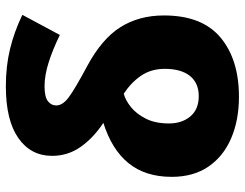

<svg xmlns="http://www.w3.org/2000/svg" viewBox="-108 -494 817 640"><g transform="rotate(90 300.0 -174.5)"><path d="M303 -563Q381 -563 441.5 -537Q502 -511 536 -461Q570 -411 570 -339Q570 -251 524.5 -195Q479 -139 390 -111Q440 -78 470 -35.5Q500 7 500 60Q500 131 440.5 172.5Q381 214 268 214Q201 214 143.5 200Q86 186 30 159L97 34Q144 57 187.5 71Q231 85 268 85Q303 85 317.5 74Q332 63 332 46Q332 24 303 3Q274 -18 201 -57Q110 -106 71 -168Q32 -230 32 -313Q32 -440 105.5 -501.5Q179 -563 303 -563ZM301 -429Q257 -429 233.5 -399.5Q210 -370 210 -316Q210 -270 233 -236.5Q256 -203 293 -179Q315 -185 337.5 -203Q360 -221 376 -252.5Q392 -284 392 -330Q392 -373 368.5 -401Q345 -429 301 -429Z"/></g></svg>

Font: Noto Sans Mono Black
Style: Regular
Weight: 900
Designer: Monotype Design Team
Foundry: Monotype Imaging Inc.
Version: Version 2.014